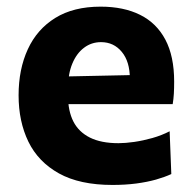

<svg xmlns="http://www.w3.org/2000/svg" viewBox="-20 -532 567 566"><path d="M311.6 13.2Q215 13.2 153.8 -20.8Q92.7 -54.8 63.7 -114.3Q34.8 -173.9 34.8 -251Q34.8 -327.8 62 -386.8Q89.1 -445.8 142.9 -479.1Q196.7 -512.4 276.5 -512.4Q344.6 -512.4 393.1 -488.2Q441.6 -464.1 467.5 -415.1Q493.4 -366.1 493.4 -291.5Q493.4 -271.4 492.5 -255.8Q491.6 -240.3 489.1 -225L360.8 -273.4Q361.8 -280.1 362.3 -287.1Q362.8 -294.2 362.8 -300.2Q362.8 -350.3 339.1 -379Q315.4 -407.8 277.8 -407.8Q249.6 -407.8 227.7 -391.2Q205.7 -374.7 193.2 -344.5Q180.6 -314.3 180.6 -273V-248.7Q180.6 -204.8 196.3 -173.8Q212.1 -142.9 245.1 -126.4Q278.1 -109.9 329.4 -109.9Q349.3 -109.9 375.5 -113.6Q401.8 -117.4 429.1 -125.1Q456.5 -132.9 480.1 -145L485 -18.9Q465.7 -10 439.8 -2.6Q413.8 4.7 381.5 9Q349.2 13.2 311.6 13.2ZM92.6 -225V-304.9L402 -311.4L489.1 -286.8V-225Z"/></svg>

Font: Commissioner Thin
Style: Regular
Weight: 100
Designer: Kostas Bartsokas
Foundry: Kostas Bartsokas
Version: Version 1.001;gftools[0.9.23]